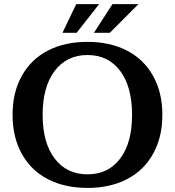

<svg xmlns="http://www.w3.org/2000/svg" viewBox="-20 -898 849 932"><path d="M436 -738.8 525.9 -877.9H651.9L513.2 -738.8ZM283.2 -738.8 350.1 -877.9H460.9L352.1 -738.8ZM404.8 14.2Q295.9 14.2 214.1 -27.3Q132.3 -68.8 86.7 -149.7Q41 -230.5 41 -340.8Q41 -450.7 86.7 -531.2Q132.3 -611.8 214.1 -653.3Q295.9 -694.8 404.8 -694.8Q512.7 -694.8 594.5 -653.3Q676.3 -611.8 722.2 -531.2Q768.1 -450.7 768.1 -340.8Q768.1 -230.5 722.2 -149.7Q676.3 -68.8 594.5 -27.3Q512.7 14.2 404.8 14.2ZM404.8 -51.8Q505.4 -51.8 563.2 -128.2Q621.1 -204.6 621.1 -340.8Q621.1 -477.1 563.2 -554Q505.4 -630.9 404.8 -630.9Q303.7 -630.9 245.4 -553.7Q187 -476.6 187 -340.8Q187 -205.1 245.4 -128.4Q303.7 -51.8 404.8 -51.8Z"/></svg>

Font: Montagu Slab 144pt Medium
Style: Regular
Weight: 500
Designer: Florian Karsten
Foundry: Florian Karsten
Version: Version 1.000